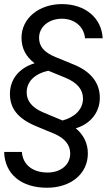

<svg xmlns="http://www.w3.org/2000/svg" viewBox="-20 -759 526 924"><path d="M206.1 144.5C321.8 144.5 402.8 76.7 402.8 -20.5C402.8 -67.9 383.3 -109.4 344.7 -141.6C412.6 -161.6 460.4 -215.8 460.4 -288.6C460.4 -362.3 415 -415.5 336.4 -447.8L246.1 -484.9C191.4 -507.3 168 -536.1 168 -577.1C168 -629.9 214.8 -668.9 278.3 -668.9C337.9 -668.9 384.3 -631.3 389.2 -574.7H474.1C469.2 -673.8 388.7 -739.3 278.3 -739.3C166.5 -739.3 83.5 -670.4 83.5 -577.1C83.5 -526.9 104.5 -486.3 146.5 -454.6C76.2 -433.1 27.8 -381.3 27.8 -307.1C27.8 -236.8 66.4 -188 153.3 -151.9L239.3 -116.2C291 -94.7 317.9 -62 317.9 -20.5C317.9 33.7 272.9 71.3 209 71.3C136.7 71.3 89.4 33.2 85.4 -27.8H0C2.9 78.6 82 144.5 206.1 144.5ZM108.4 -314C108.4 -362.3 141.1 -402.8 212.9 -418.5L294.9 -384.8C352.1 -361.3 379.4 -327.6 379.4 -284.7C379.4 -229.5 335.4 -193.4 280.8 -179.2L188.5 -217.8C131.8 -241.7 108.4 -275.4 108.4 -314Z"/></svg>

Font: Guggenheim Sans Display
Style: Italic
Weight: 400
Italic angle: -7°
Designer: Modified by Tom Baber under direction of Pentagram Design 2023
Foundry: rsms
Version: Version 1.001;Glyphs 3.1.2 (3151)